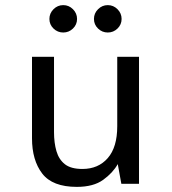

<svg xmlns="http://www.w3.org/2000/svg" viewBox="-20 -718 672 750"><path d="M280 12Q185 12 145 -40Q105 -92 105 -178V-496H191V-202Q191 -160 200.5 -127.5Q210 -95 233.5 -76.5Q257 -58 302 -58Q364 -58 401 -100.5Q438 -143 438 -225V-496H523V0H454L440 -77Q421 -43 383 -15.5Q345 12 280 12ZM401 -591Q379 -591 363 -606.5Q347 -622 347 -644Q347 -666 363 -682Q379 -698 401 -698Q423 -698 439 -682Q455 -666 455 -644Q455 -622 439 -606.5Q423 -591 401 -591ZM227 -591Q205 -591 189 -606.5Q173 -622 173 -644Q173 -666 189 -682Q205 -698 227 -698Q249 -698 265 -682Q281 -666 281 -644Q281 -622 265 -606.5Q249 -591 227 -591Z"/></svg>

Font: Atkinson Hyperlegible Mono ExtraLight
Style: Regular
Weight: 400
Monospace: yes
Version: Version 2.001